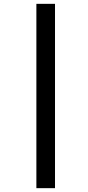

<svg xmlns="http://www.w3.org/2000/svg" viewBox="-20 -889 456 1000"><path d="M169.5 -869H266.5V91H169.5Z"/></svg>

Font: Merriweather 20pt ExtraBold
Style: Italic
Weight: 800
Italic angle: -7.8°
Version: Version 2.101